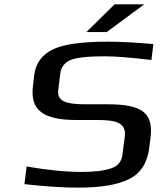

<svg xmlns="http://www.w3.org/2000/svg" viewBox="-20 -850 751 880"><path d="M472 -372H375C293 -372 240 -381 247 -437L256 -511C259 -540 274 -561 301 -574C328 -586 381 -592 458 -592C511 -592 582 -586 674 -575L683 -648C602 -655 533 -659 475 -659C353 -659 268 -647 219 -622C171 -597 144 -559 137 -508L131 -456C117 -343 180 -300 331 -300H426C514 -300 559 -287 552 -224L541 -140C537 -109 520 -88 488 -78C456 -67 412 -62 354 -62C283 -62 199 -70 102 -87L92 -6C189 5 271 10 338 10C442 10 520 -3 573 -30C625 -56 656 -104 664 -173L670 -220C684 -336 627 -372 472 -372ZM641 -830H505L376 -703H469Z"/></svg>

Font: Gamestation Extended
Style: Italic
Weight: 400
Width: 7
Designer: Jonas Hecksher
Foundry: Jonas Hecksher, Playtypeª, e-types AS
Version: Version 1.003